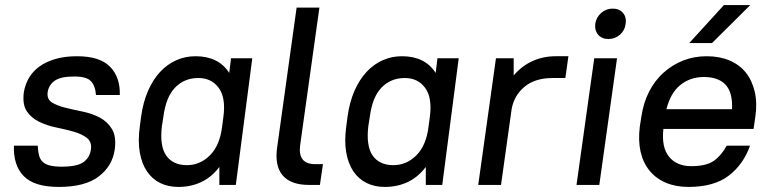

<svg xmlns="http://www.w3.org/2000/svg" viewBox="-20 -730 3041 758"><path d="M212 8Q115 8 73.5 -35Q32 -78 35 -155H129Q130 -133 134 -117Q138 -101 148.5 -91Q159 -81 177.5 -76.5Q196 -72 223 -72Q284 -72 309 -89.5Q334 -107 339 -140Q343 -170 323 -185.5Q303 -201 271.5 -210Q240 -219 203 -226.5Q166 -234 135 -249Q104 -264 86 -290.5Q68 -317 74 -365Q79 -396 94 -422Q109 -448 135 -467Q161 -486 198.5 -497Q236 -508 284 -508Q374 -508 414.5 -466.5Q455 -425 453 -355H359Q356 -392 338.5 -410Q321 -428 273 -428Q219 -428 195.5 -411Q172 -394 168 -365Q165 -338 185 -325.5Q205 -313 237 -305Q269 -297 306 -289.5Q343 -282 373.5 -266Q404 -250 422 -220.5Q440 -191 433 -140Q424 -75 370 -33.5Q316 8 212 8Z M684 8Q644 8 612.5 -7.5Q581 -23 560.5 -53Q540 -83 532 -127.5Q524 -172 532 -231L537 -269Q545 -327 564.5 -371.5Q584 -416 612.5 -446.5Q641 -477 676.5 -492.5Q712 -508 752 -508Q843 -508 885 -442L892 -500H976L911 0H846V-71Q816 -31 775 -11.5Q734 8 684 8ZM718 -78Q770 -78 809 -117Q848 -156 857 -231L862 -269Q872 -344 843.5 -383Q815 -422 763 -422Q708 -422 671.5 -384.5Q635 -347 625 -269L619 -231Q610 -153 636.5 -115.5Q663 -78 718 -78Z M1199 0Q1128 0 1096 -37.5Q1064 -75 1074 -147L1151 -700H1241L1165 -157Q1155 -82 1224 -82H1255L1243 0H1199Z M1499 8Q1459 8 1427.5 -7.5Q1396 -23 1375.5 -53Q1355 -83 1347 -127.5Q1339 -172 1347 -231L1352 -269Q1360 -327 1379.5 -371.5Q1399 -416 1427.5 -446.5Q1456 -477 1491.5 -492.5Q1527 -508 1567 -508Q1658 -508 1700 -442L1707 -500H1791L1726 0H1661V-71Q1631 -31 1590 -11.5Q1549 8 1499 8ZM1533 -78Q1585 -78 1624 -117Q1663 -156 1672 -231L1677 -269Q1687 -344 1658.5 -383Q1630 -422 1578 -422Q1523 -422 1486.5 -384.5Q1450 -347 1440 -269L1434 -231Q1425 -153 1451.5 -115.5Q1478 -78 1533 -78Z M1938 -500H2008V-432Q2039 -469 2081.5 -488.5Q2124 -508 2174 -508H2224L2212 -422H2162Q2093 -422 2051.5 -388Q2010 -354 2000 -300L1958 0H1868Z M2326 -500H2416L2346 0H2256ZM2382 -576Q2356 -576 2341.5 -593Q2327 -610 2330 -636Q2334 -662 2353.5 -679Q2373 -696 2399 -696Q2425 -696 2439.5 -679Q2454 -662 2450 -636Q2447 -610 2427.5 -593Q2408 -576 2382 -576Z M2698 8Q2648 8 2609 -8.5Q2570 -25 2544.5 -56Q2519 -87 2509 -131Q2499 -175 2506 -231L2512 -269Q2520 -324 2542.5 -368Q2565 -412 2599.5 -443Q2634 -474 2677 -491Q2720 -508 2770 -508Q2820 -508 2859.5 -491.5Q2899 -475 2924 -444Q2949 -413 2959.5 -368.5Q2970 -324 2962 -269L2955 -221H2599Q2591 -148 2621.5 -111Q2652 -74 2709 -74Q2768 -74 2798 -95Q2828 -116 2849 -155H2941Q2915 -81 2857 -36.5Q2799 8 2698 8ZM2759 -426Q2705 -426 2666 -394.5Q2627 -363 2611 -299H2870Q2873 -365 2844.5 -395.5Q2816 -426 2759 -426ZM2838 -710H2942L2791 -560H2701Z"/></svg>

Font: Retni Sans Medium
Style: Italic
Weight: 500
Italic angle: -8°
Designer: Vitaly Kuzmin
Foundry: ParaType Ltd.
Version: Version 1.00;June 10, 2019;FontCreator 11.5.0.2425 64-bit; t